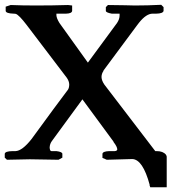

<svg xmlns="http://www.w3.org/2000/svg" viewBox="-35 -668 718 804"><path d="M519 -2Q519 -2 412.1 1L394 -6.8V-23.9Q395.5 -34.2 421.9 -35.2H445.8Q455.1 -36.1 456.1 -42Q456.1 -53.2 440.9 -72.8L439.9 -74.2H440.9Q418.9 -103.5 375.5 -163.1Q331.5 -223.1 310.1 -252Q289.6 -224.1 246.1 -164.6Q202.1 -105 182.1 -77.1Q173.3 -64.9 172.9 -49.8Q173.8 -35.6 180.2 -35.2H201.2Q225.6 -32.2 226.1 -23.9V-7.8L210 1Q209.5 1 89.8 -1L-5.9 1L-15.1 -7.8V-23.9Q-13.7 -34.7 17.1 -35.2H29.8Q58.1 -36.1 97.2 -85.9Q203.6 -231.9 250 -293Q254.9 -301.3 254.9 -314.9Q254.4 -328.1 245.1 -341.8L76.2 -564Q44.9 -605 31.2 -609.9Q26.9 -610.8 23.9 -610.8H22Q-9.8 -611.8 -11.2 -622.1V-640.1L9.8 -647Q57.6 -645 115.2 -645Q187 -645 250 -647Q252.4 -647 267.1 -645V-622.1Q265.1 -611.3 241.2 -610.8H201.2V-604Q201.7 -591.8 213.9 -571.8L333 -405.8Q403.3 -500.5 455.1 -571.8Q465.8 -587.9 465.8 -603V-610.8H433.1Q409.2 -615.2 408.2 -622.1V-638.2L417 -647Q429.2 -647 488.8 -646Q524.9 -645 529.8 -645Q583.5 -645 640.1 -647.9L649.9 -638.2V-622.1Q647 -611.3 619.1 -610.8H604Q577.6 -610.8 547.4 -573.2Q542.5 -566.9 538.1 -561L397.9 -372.1H398.9Q390.1 -359.4 390.1 -345.2Q390.6 -330.6 401.9 -314L577.1 -85L615.2 -35.2H621.1Q647.5 -35.2 659.7 -20.5Q662.6 -16.1 663.1 -12.2V116.2H594.2Q593.8 115.2 590.8 106H591.8Q563 -0.5 519 -2Z"/></svg>

Font: Linux Libertine O
Style: Bold
Weight: 700
Designer: Philipp H. Poll
Foundry: Philipp H. Poll
Version: Version 5.0.0